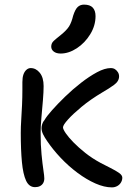

<svg xmlns="http://www.w3.org/2000/svg" viewBox="-20 -801 571 832"><path d="M465 11Q432 11 393.5 -6Q355 -23 316 -52Q277 -81 243 -117Q209 -153 184 -190Q173 -206 166.5 -219.5Q160 -233 160 -246Q160 -254 163 -263.5Q166 -273 173 -281Q182 -297 206 -324Q230 -351 262.5 -382.5Q295 -414 331 -442Q367 -470 400.5 -488Q434 -506 460 -506Q471 -506 478.5 -501Q486 -496 491 -488Q496 -480 496 -470Q496 -449 474 -433Q452 -417 424 -401Q372 -370 334 -338.5Q296 -307 274.5 -283Q253 -259 253 -249Q253 -241 265 -223.5Q277 -206 298.5 -184Q320 -162 349.5 -138.5Q379 -115 416 -95Q437 -84 459 -73Q481 -62 495.5 -52Q510 -42 510 -31Q510 -20 504 -10Q498 0 487.5 5.5Q477 11 465 11ZM132 10Q106 10 93 -18Q80 -46 75 -98.5Q70 -151 70 -225Q70 -251 72 -282Q74 -313 75.5 -346Q77 -379 77 -411Q77 -419 77 -427.5Q77 -436 77 -445Q77 -465 81.5 -478Q86 -491 94.5 -498.5Q103 -506 113 -506Q136 -506 152.5 -485.5Q169 -465 169 -428Q169 -403 166 -366.5Q163 -330 159.5 -292Q156 -254 156 -225Q156 -173 160 -132Q164 -91 168 -64.5Q172 -38 172 -28Q172 -16 167 -7.5Q162 1 153 5.5Q144 10 132 10ZM243 -569Q224 -569 213 -577.5Q202 -586 202 -599Q202 -614 213 -624Q224 -634 243 -649Q269 -670 279.5 -687Q290 -704 297 -733Q306 -761 317 -771Q328 -781 344 -781Q370 -781 382 -768Q394 -755 394 -731Q394 -690 371 -652.5Q348 -615 313 -592Q278 -569 243 -569Z"/></svg>

Font: Shantell Sans Light
Style: Regular
Weight: 400
Version: Version 1.011;[c5ecc13dd]